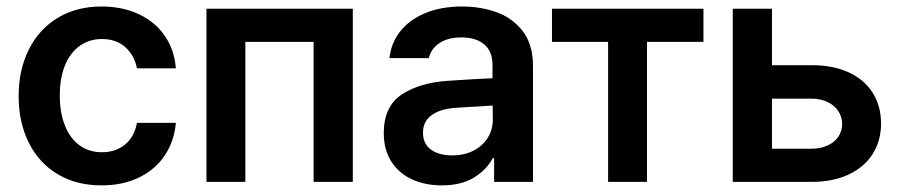

<svg xmlns="http://www.w3.org/2000/svg" viewBox="-20 -557 2756 588"><path d="M37.1 -262.7Q37.1 -343.3 68.4 -405.5Q99.6 -467.8 157 -502.4Q214.4 -537.1 291 -537.1Q355 -537.1 405 -513.7Q455.1 -490.2 484.6 -447.3Q514.2 -404.3 518.6 -347.7H399.4Q391.6 -387.7 363.8 -412.6Q335.9 -437.5 292 -437.5Q253.4 -437.5 224.4 -416.7Q195.3 -396 179.2 -357.2Q163.1 -318.4 163.1 -265.6Q163.1 -211.4 179 -172.1Q194.8 -132.8 223.9 -111.8Q252.9 -90.8 292 -90.8Q334 -90.8 362.8 -114.3Q391.6 -137.7 399.4 -180.7H518.6Q513.7 -124.5 484.6 -81.1Q455.6 -37.6 405.8 -13.4Q356 10.7 291 10.7Q213.4 10.7 156 -23.9Q98.6 -58.6 67.9 -120.6Q37.1 -182.6 37.1 -262.7Z M612.3 -530.3H1060.5V0H940.4V-428.7H731.4V0H612.3Z M1352.5 -309.6Q1437 -315.4 1488.3 -317.4V-359.4Q1488.3 -398.9 1463.4 -420.7Q1438.5 -442.4 1392.6 -442.4Q1352.1 -442.4 1326.2 -425.3Q1300.3 -408.2 1293 -378.9H1172.9Q1177.2 -424.3 1205.1 -460.2Q1232.9 -496.1 1281.7 -516.6Q1330.6 -537.1 1395.5 -537.1Q1451.2 -537.1 1500.2 -519.8Q1549.3 -502.4 1580.8 -461.7Q1612.3 -420.9 1612.3 -354.5V0H1493.2V-73.2H1489.3Q1469.7 -36.1 1430.7 -12.7Q1391.6 10.7 1333 10.7Q1281.7 10.7 1241.5 -7.8Q1201.2 -26.4 1178.2 -62.5Q1155.3 -98.6 1155.3 -149.4Q1155.3 -231.4 1210.7 -267.8Q1266.1 -304.2 1352.5 -309.6ZM1365.2 -81.1Q1401.9 -81.1 1430.2 -95.7Q1458.5 -110.4 1473.9 -135.5Q1489.3 -160.6 1489.3 -190.4L1488.8 -233.9L1372.1 -226.6Q1326.2 -222.7 1300.8 -203.6Q1275.4 -184.6 1275.4 -150.4Q1275.4 -116.7 1299.8 -98.9Q1324.2 -81.1 1365.2 -81.1Z M1670.4 -530.3H2134.3V-428.7H1961.4V0H1842.3V-428.7H1670.4Z M2678.2 -178.7Q2678.2 -126.5 2652.8 -85.9Q2627.4 -45.4 2579.3 -22.7Q2531.2 0 2465.3 0H2224.1V-530.3H2344.2V-357.4H2465.3Q2531.7 -357.4 2579.6 -335.2Q2627.4 -313 2652.8 -272.5Q2678.2 -231.9 2678.2 -178.7ZM2465.3 -101.6Q2492.2 -101.6 2513.7 -111.1Q2535.2 -120.6 2547.1 -137.9Q2559.1 -155.3 2559.1 -176.8Q2559.1 -199.2 2547.1 -217Q2535.2 -234.9 2513.7 -244.9Q2492.2 -254.9 2465.3 -254.9H2344.2V-101.6Z"/></svg>

Font: Pretendard GOV SemiBold
Style: Regular
Weight: 600
Designer: Base glyphs from Inter by Rasmus Andersson; Hangeul glyphs from Noto Sans CJK(Source Han Sans) by Jang Soo-young and Kan
Foundry: Kil Hyung-jin
Version: Version 1.309